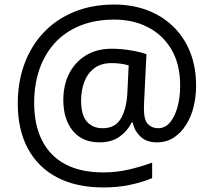

<svg xmlns="http://www.w3.org/2000/svg" viewBox="-20 -734 939 843"><path d="M841 -357Q841 -311 830.5 -267Q820 -223 798 -187.5Q776 -152 744 -130.5Q712 -109 668 -109Q622 -109 595.5 -135.5Q569 -162 563 -196H558Q540 -159 505 -134Q470 -109 417 -109Q341 -109 299.5 -160Q258 -211 258 -295Q258 -361 284 -411.5Q310 -462 357.5 -491Q405 -520 470 -520Q514 -520 556.5 -512.5Q599 -505 623 -496L613 -293Q612 -275 612 -267.5Q612 -260 612 -257Q612 -205 630.5 -188Q649 -171 674 -171Q705 -171 726.5 -196.5Q748 -222 759.5 -264.5Q771 -307 771 -358Q771 -451 733.5 -515.5Q696 -580 630.5 -614Q565 -648 482 -648Q397 -648 331 -621Q265 -594 220.5 -545Q176 -496 153 -429.5Q130 -363 130 -283Q130 -185 165 -116.5Q200 -48 267.5 -12.5Q335 23 433 23Q494 23 549.5 9.5Q605 -4 648 -20V48Q605 66 551.5 77.5Q498 89 433 89Q315 89 231 45Q147 1 102.5 -81.5Q58 -164 58 -280Q58 -373 87 -452.5Q116 -532 171 -590.5Q226 -649 304.5 -681.5Q383 -714 482 -714Q560 -714 625.5 -689.5Q691 -665 739.5 -618.5Q788 -572 814.5 -506Q841 -440 841 -357ZM336 -293Q336 -229 361.5 -200Q387 -171 430 -171Q486 -171 510.5 -213Q535 -255 539 -322L545 -447Q532 -451 512 -454Q492 -457 471 -457Q422 -457 392 -433Q362 -409 349 -371.5Q336 -334 336 -293Z"/></svg>

Font: uguzrati85
Style: Book
Weight: 400
Designer: Jelle Bosma - Monotype Design Team, Universal Thirst
Foundry: Monotype Imaging Inc.
Version: Version 2.106